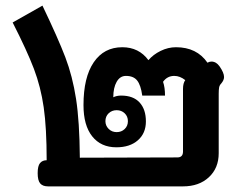

<svg xmlns="http://www.w3.org/2000/svg" viewBox="-20 -663 852 683"><path d="M114 -47Q114 -73 122.5 -83Q131 -93 146 -93Q146 -208 135.5 -281Q125 -354 100.5 -418.5Q76 -483 25 -583L131 -643Q187 -526 212.5 -459Q238 -392 250.5 -311.5Q263 -231 264 -102L611 -103Q631 -103 631 -124V-347Q631 -367 639 -378Q620 -393 600 -393Q575 -393 560 -372Q567 -352 567 -323H486Q481 -360 468 -376.5Q455 -393 428 -393Q407 -393 395 -372Q383 -351 383 -317Q395 -323 411 -323Q454 -323 476.5 -298.5Q499 -274 499 -231Q499 -189 470.5 -164Q442 -139 394 -139Q339 -139 308 -178Q277 -217 277 -289Q277 -388 313.5 -441.5Q350 -495 415 -495Q474 -495 508 -449Q525 -469 551.5 -482Q578 -495 606 -495Q680 -495 718 -440Q725 -444 732 -444Q749 -444 761 -427Q777 -404 777 -389Q777 -378 767 -366Q761 -360 759.5 -352Q758 -344 758 -330V-118Q758 -65 723 -32.5Q688 0 631 0H151Q132 0 123 -10.5Q114 -21 114 -47ZM435 -232Q435 -249 423.5 -260Q412 -271 395 -271Q378 -271 366.5 -260Q355 -249 355 -232Q355 -216 366.5 -204.5Q378 -193 395 -193Q412 -193 423.5 -204Q435 -215 435 -232Z"/></svg>

Font: Niramit
Style: Bold
Weight: 700
Designer: Katatrad Aksorn Co.,Ltd.
Foundry: Cadson Demak Co.,Ltd.
Version: Version 1.001; ttfautohint (v1.6)